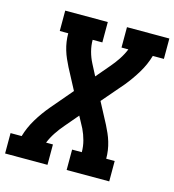

<svg xmlns="http://www.w3.org/2000/svg" viewBox="-113 -827 835 919"><g transform="rotate(15 304.5 -367.5)"><path d="M-4 0V-101H51Q64 -146 89 -187.5Q114 -229 146 -267L237 -374L182 -478Q173 -496 165 -514Q157 -532 151 -552Q145 -572 142 -592.5Q139 -613 139 -634H97V-735H308V-634H260Q260 -605 267.5 -577Q275 -549 288 -524L317 -468L373 -534Q393 -557 409.5 -582Q426 -607 437 -634H403V-735H613V-634H558Q545 -589 520 -547.5Q495 -506 464 -468L372 -361L427 -257Q436 -239 444 -221Q452 -203 458 -183Q464 -163 467 -142.5Q470 -122 470 -101H512V0H301V-101H349Q349 -130 341.5 -158Q334 -186 322 -211L292 -267L236 -201Q216 -178 199.5 -153Q183 -128 172 -101H206V0Z"/></g></svg>

Font: Iosevka Curly Slab ExObl
Style: Bold
Weight: 700
Width: 7
Italic angle: -9°
Monospace: yes
Designer: Belleve Invis
Foundry: Belleve Invis
Version: Version 11.0.0; ttfautohint (v1.8.3)